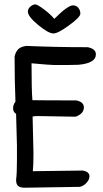

<svg xmlns="http://www.w3.org/2000/svg" viewBox="-20 -875 482 895"><path d="M320 -850Q336 -850 345.5 -838Q355 -826 354.5 -810.5Q354 -795 302 -757Q250 -719 229 -719Q206 -719 158 -758.5Q110 -798 110 -821Q110 -835 122.5 -845Q135 -855 145 -854.5Q155 -854 185.5 -831Q216 -808 233 -787Q296 -850 320 -850ZM55 -344Q41 -353 41 -370Q41 -387 52 -401Q48 -501 48 -612Q54 -636 66.5 -647Q79 -658 103 -661Q235 -655 389 -655Q427 -647 427 -622Q427 -580 345 -573Q323 -572 297 -572H232Q213 -572 127 -580Q127 -455 131 -408Q184 -407 335 -407Q371 -400 371 -374.5Q371 -349 342 -335Q339 -333 331 -331L158 -334Q142 -334 132 -332L136 -160Q136 -102 133 -77L365 -80Q397 -75 397 -53Q397 -38 383.5 -23Q370 -8 352 -4L96 0Q73 0 64 -8.5Q55 -17 55 -37Q59 -65 59 -127V-197Z"/></svg>

Font: Patrick Hand
Style: Regular
Weight: 400
Designer: Patrick Wagesreiter
Foundry: Patrick Wagesreiter
Version: Version 1.003;PS 001.003;hotconv 1.0.70;makeotf.lib2.5.58329